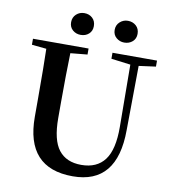

<svg xmlns="http://www.w3.org/2000/svg" viewBox="-101 -1031 1017 1136"><g transform="rotate(10 408.0 -462.5)"><path d="M575.2 -813.5Q547.9 -813.5 527.3 -831.1Q506.8 -848.6 506.8 -877.9Q506.8 -907.2 527.3 -925.8Q547.9 -944.3 575.2 -944.3Q604.5 -944.3 624.5 -926.3Q644.5 -908.2 644.5 -877.9Q644.5 -848.6 624.5 -831.1Q604.5 -813.5 575.2 -813.5ZM313.5 -813.5Q285.2 -813.5 265.1 -831.1Q245.1 -848.6 245.1 -877.9Q245.1 -907.2 265.1 -925.8Q285.2 -944.3 313.5 -944.3Q342.8 -944.3 362.3 -926.3Q381.8 -908.2 381.8 -877.9Q381.8 -848.6 362.3 -831.1Q342.8 -813.5 313.5 -813.5ZM785.2 -742.2V-706.1L683.6 -692.4L679.7 -305.7Q678.7 18.6 412.1 18.6Q130.9 18.6 130.9 -289.1V-400.4Q130.9 -598.6 127.9 -697.3L40 -706.1V-742.2H374V-706.1L272.5 -696.3Q268.6 -567.4 268.6 -400.4V-306.6Q268.6 -173.8 314.5 -115.2Q360.4 -56.6 450.2 -56.6Q543.9 -56.6 590.8 -119.1Q637.7 -181.6 636.7 -317.4L633.8 -691.4L517.6 -706.1V-742.2Z"/></g></svg>

Font: GenRyuMin TW TTF Bold
Style: Regular
Weight: 700
Version: Version 1.300